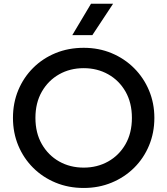

<svg xmlns="http://www.w3.org/2000/svg" viewBox="-20 -964 872 1000"><path d="M416 15Q336.5 15 269.5 -12.8Q202.5 -40.5 152.8 -90Q103 -139.5 75.2 -206Q47.5 -272.5 47.5 -350Q47.5 -428 75.2 -494.5Q103 -561 152.8 -610.5Q202.5 -660 269.5 -687.5Q336.5 -715 416 -715Q494.5 -715 561.5 -687Q628.5 -659 678.5 -609Q728.5 -559 756.2 -492.8Q784 -426.5 784 -350Q784 -272.5 756.2 -206Q728.5 -139.5 678.5 -90Q628.5 -40.5 561.5 -12.8Q494.5 15 416 15ZM416 -91Q486.5 -91 543.5 -123Q600.5 -155 633.8 -213.2Q667 -271.5 667 -350Q667 -428.5 633.8 -486.8Q600.5 -545 543.5 -577Q486.5 -609 416 -609Q345 -609 288.2 -577Q231.5 -545 198 -486.8Q164.5 -428.5 164.5 -350Q164.5 -271.5 198 -213.2Q231.5 -155 288.2 -123Q345 -91 416 -91ZM356.5 -781 454 -944.5H569L461 -781Z"/></svg>

Font: Geologica
Style: Regular
Weight: 400
Designer: Sindre Bremnes, Frode Helland
Foundry: Monokrom Skriftforlag AS
Version: Version 1.010; ttfautohint (v1.8.4.7-5d5b);gftools[0.9.28]